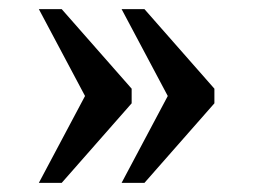

<svg xmlns="http://www.w3.org/2000/svg" viewBox="-20 -480 554 420"><path d="M246 -80 347 -270 246 -460H296L449 -286V-254L296 -80ZM65 -80 166 -270 65 -460H115L268 -286V-254L115 -80Z"/></svg>

Font: Noto Serif Toto
Style: Regular
Weight: 400
Designer: Monotype Design Team
Foundry: Monotype Imaging Inc.
Version: Version 2.001